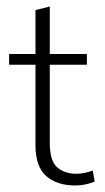

<svg xmlns="http://www.w3.org/2000/svg" viewBox="-20 -560 322 590"><path d="M212 10Q155 10 122 -19Q89 -48 89 -114V-361H8V-394H89V-529L133 -540V-394H247V-361H133V-121Q133 -66 155.5 -46Q178 -26 216 -26Q228 -26 241.5 -29Q255 -32 265 -36L271 -2Q259 3 243.5 6.5Q228 10 212 10Z"/></svg>

Font: Rokkitt ExtraLight
Style: Regular
Weight: 250
Version: Version 3.103